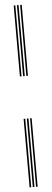

<svg xmlns="http://www.w3.org/2000/svg" viewBox="-66 -937 291 1083"><g transform="rotate(-5 79.0 -395.0)"><path d="M92.5 -508V-910H101.5V-508ZM56 -508V-910H65.2V-508ZM74.2 -508V-910H83.5V-508ZM92.5 120V-268H101.5V120ZM56 120V-268H65.2V120ZM74.2 120V-268H83.5V120Z"/></g></svg>

Font: Big Shoulders Inline Display Light
Style: Regular
Weight: 300
Designer: Patric King
Foundry: XO Type Co
Version: Version 1.000